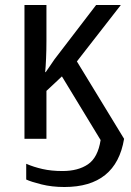

<svg xmlns="http://www.w3.org/2000/svg" viewBox="-20 -556 525 769"><path d="M238 193Q188 193 146 182.5Q104 172 85 163V100Q115 113 150.5 121Q186 129 230 129Q293 129 332.5 102Q372 75 383 5L228 -250L166 -192V0H78V-536H166V-392Q166 -356 164.5 -322Q163 -288 161 -267H163Q172 -280 181 -293Q190 -306 198 -318L365 -536H464L288 -310L477 0Q445 193 238 193Z"/></svg>

Font: Noto Sans SemiCondensed
Style: Regular
Weight: 400
Width: 4
Designer: Monotype Design Team
Foundry: Monotype Imaging Inc.
Version: Version 2.013; ttfautohint (v1.8.4.7-5d5b)